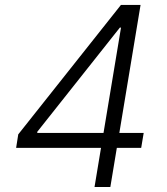

<svg xmlns="http://www.w3.org/2000/svg" viewBox="-20 -747 666 767"><path d="M44.4 -156.2 52.9 -210.2 463.1 -727.3H541.5L456.7 -215.9H554L544 -156.2H446.7L420.8 0H357.6L383.5 -156.2ZM393.5 -215.9 463.4 -636.7H458.8L128.9 -220.5V-215.9Z"/></svg>

Font: Inter Light  BETA
Style: Italic
Weight: 300
Italic angle: 9.39999°
Designer: Rasmus Andersson
Foundry: rsms
Version: Version 3.011;git-f93a4a705